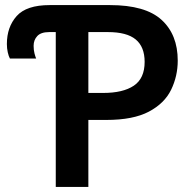

<svg xmlns="http://www.w3.org/2000/svg" viewBox="-20 -734 765 754"><path d="M199 0V-608H173Q141 -608 126.5 -592.5Q112 -577 112 -554Q112 -537 115.5 -524Q119 -511 122 -504H19Q14 -513 10.5 -528.5Q7 -544 7 -561Q7 -628 45.5 -671Q84 -714 175 -714H412Q551 -714 614.5 -656Q678 -598 678 -496Q678 -435 652 -381.5Q626 -328 564.5 -295.5Q503 -263 398 -263H327V0ZM385 -369Q463 -369 505.5 -397.5Q548 -426 548 -491Q548 -550 513 -579Q478 -608 404 -608H327V-369Z"/></svg>

Font: Noto Sans SemiBold
Style: Regular
Weight: 600
Designer: Monotype Design Team
Foundry: Monotype Imaging Inc.
Version: Version 2.007